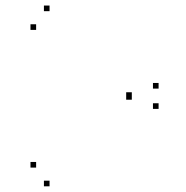

<svg xmlns="http://www.w3.org/2000/svg" viewBox="-20 -668 660 682"><path d="M543.3 -281.2V-301.2H523.3V-281.2ZM543.3 -353.3V-373.3H523.3V-353.3ZM156 -628.3V-648.3H136V-628.3ZM108.3 -561.8V-581.8H88.3V-561.8ZM448.2 -320.3V-340.3H428.2V-320.3ZM448.2 -313.8V-333.8H428.2V-313.8ZM108.3 -72.7V-92.7H88.3V-72.7ZM156 -6.2V-26.2H136V-6.2Z"/></svg>

Font: Monaspace Krypton Dots Var
Style: Regular
Weight: 400
Designer: Riley Cran and the Lettermatic Team
Version: Version 1.100 (Monaspace Krypton Dots)